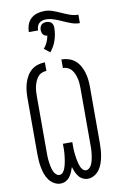

<svg xmlns="http://www.w3.org/2000/svg" viewBox="-111 -1102 721 1168"><g transform="rotate(-10 250.0 -517.5)"><path d="M166 8Q145 8 126 -3Q107 -14 94.5 -31.5Q82 -49 75 -69Q68 -89 64 -110Q60 -131 58.5 -152.5Q57 -174 57 -195V-540Q57 -563 59.5 -585.5Q62 -608 68.5 -630Q75 -652 86.5 -672Q98 -692 115 -706.5Q132 -721 154.5 -728Q177 -735 199 -735V-682Q184 -682 169.5 -675.5Q155 -669 145.5 -657Q136 -645 130 -630.5Q124 -616 120.5 -601Q117 -586 116 -570.5Q115 -555 115 -540V-195Q115 -184 115 -173.5Q115 -163 116 -152.5Q117 -142 118.5 -131Q120 -120 122 -109.5Q124 -99 127 -89Q130 -79 135 -69.5Q140 -60 148.5 -52.5Q157 -45 167 -45Q180 -45 188.5 -54.5Q197 -64 201.5 -75.5Q206 -87 209 -99Q212 -111 214 -123Q216 -135 217.5 -147Q219 -159 220 -171.5Q221 -184 221 -196Q221 -208 221 -221V-228H279V-221Q279 -208 279 -196Q279 -184 280 -171.5Q281 -159 282.5 -147Q284 -135 286 -123Q288 -111 291 -99Q294 -87 298.5 -75.5Q303 -64 311.5 -54.5Q320 -45 333 -45Q343 -45 351.5 -52.5Q360 -60 365 -69.5Q370 -79 373 -89Q376 -99 378 -109.5Q380 -120 381.5 -131Q383 -142 384 -152.5Q385 -163 385 -173.5Q385 -184 385 -195V-540Q385 -555 384 -570.5Q383 -586 379.5 -601Q376 -616 370 -630.5Q364 -645 354.5 -657Q345 -669 330.5 -675.5Q316 -682 301 -682V-735Q323 -735 345.5 -728Q368 -721 385 -706.5Q402 -692 413.5 -672Q425 -652 431.5 -630Q438 -608 440.5 -585.5Q443 -563 443 -540V-195Q443 -174 441.5 -152.5Q440 -131 436 -110Q432 -89 425 -69Q418 -49 405.5 -31.5Q393 -14 374 -3Q355 8 334 8Q318 8 303 0.5Q288 -7 278 -20Q268 -33 261.5 -48Q255 -63 250 -79Q245 -63 238.5 -48Q232 -33 222 -20Q212 -7 197 0.5Q182 8 166 8ZM135 -933Q135 -956 142.5 -978Q150 -1000 166.5 -1015Q183 -1030 205 -1036.5Q227 -1043 250 -1043Q276 -1043 301 -1034Q326 -1025 350 -1014Q374 -1003 399 -994Q424 -985 450 -985V-933Q424 -933 399 -942Q374 -951 350 -962Q326 -973 301 -982Q276 -991 250 -991Q238 -991 226.5 -987.5Q215 -984 207 -976Q199 -968 195.5 -956.5Q192 -945 192 -933ZM242 -789 207 -817Q221 -833 229.5 -852Q238 -871 242 -892Q235 -893 228 -896Q221 -899 216.5 -905Q212 -911 210 -918Q208 -925 208 -933Q208 -941 210.5 -949.5Q213 -958 219 -964Q225 -970 233.5 -972.5Q242 -975 250 -975Q258 -975 266.5 -972.5Q275 -970 281 -964Q287 -958 289.5 -949.5Q292 -941 292 -933Q292 -894 279.5 -856Q267 -818 242 -789Z"/></g></svg>

Font: Iosevka Fixed Light
Style: Regular
Weight: 300
Monospace: yes
Designer: Belleve Invis
Foundry: Belleve Invis
Version: Version 32.3.0